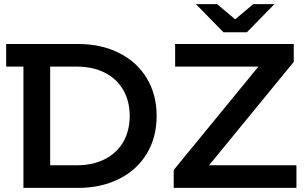

<svg xmlns="http://www.w3.org/2000/svg" viewBox="-20 -914 1492 934"><path d="M742 -350Q742 -246 694 -166.5Q646 -87 559 -43.5Q472 0 360 0H94V-590H10V-700H360Q472 -700 559 -656.5Q646 -613 694 -533.5Q742 -454 742 -350ZM611 -350Q611 -422 579.5 -476.5Q548 -531 489.5 -560.5Q431 -590 354 -590H224V-110H354Q431 -110 489.5 -139.5Q548 -169 579.5 -223.5Q611 -278 611 -350ZM1422 -110V0H825V-87L1237 -590H832V-700H1409V-613L997 -110ZM1315 -894 1181 -757H1067L933 -894H1036L1124 -820L1212 -894Z"/></svg>

Font: mBank SemiBold
Style: Regular
Weight: 600
Designer: Julieta Ulanovsky
Foundry: Julieta Ulanovsky
Version: Version 7.200